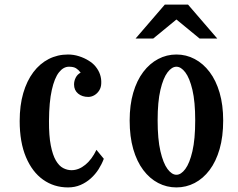

<svg xmlns="http://www.w3.org/2000/svg" viewBox="-20 -798 1040 838"><path d="M276.9 -560.1Q301.3 -560.1 324.5 -552.7Q347.7 -545.4 366.9 -533.4Q386.2 -521.5 397 -507.8Q410.6 -491.2 416.7 -472.7Q422.9 -454.1 421.9 -434.1Q421.4 -416.5 413.1 -403.3Q404.8 -390.1 392.1 -382.6Q379.4 -375 365.2 -375Q338.4 -375 320.8 -389.6Q303.2 -404.3 303.2 -429.2Q303.2 -444.8 310.5 -459.2Q317.9 -473.6 332 -481Q322.8 -493.2 312 -500Q301.3 -506.8 280.8 -506.8Q256.8 -506.8 237.3 -482.2Q217.8 -457.5 206.1 -405.3Q194.3 -353 193.8 -270Q193.4 -205.1 201.7 -163.1Q210 -121.1 223.9 -97.4Q237.8 -73.7 255.6 -64.5Q273.4 -55.2 292 -55.2Q323.7 -55.2 352.5 -78.9Q381.3 -102.5 400.9 -144L433.1 -105Q424.3 -81.5 410.2 -59.3Q396 -37.1 376.2 -19.3Q356.4 -1.5 331.5 9.3Q306.6 20 276.9 20Q215.8 20 168.2 -13.7Q120.6 -47.4 93.3 -112.3Q65.9 -177.2 65.9 -270Q65.9 -337.9 81.5 -391.6Q97.2 -445.3 125.5 -482.9Q153.8 -520.5 192.4 -540.3Q231 -560.1 276.9 -560.1Z M699.2 -777.8H800.8L928.2 -629.9H851.1L750 -712.9L648.9 -629.9H571.8ZM750 -560.1Q792.5 -560.1 829.6 -540.5Q866.7 -521 894.8 -483.9Q922.9 -446.8 938.5 -393.3Q954.1 -339.8 954.1 -272Q954.1 -201.7 938.5 -147.5Q922.9 -93.3 894.8 -55.9Q866.7 -18.6 829.6 0.7Q792.5 20 750 20Q707.5 20 670.4 0.7Q633.3 -18.6 605.2 -55.9Q577.1 -93.3 561.5 -147.5Q545.9 -201.7 545.9 -272Q545.9 -339.8 561.5 -393.3Q577.1 -446.8 605.2 -483.9Q633.3 -521 670.4 -540.5Q707.5 -560.1 750 -560.1ZM750 -506.8Q730 -506.8 711.2 -482.2Q692.4 -457.5 680.2 -405.8Q668 -354 668 -272.9Q668 -190.4 680.2 -137.9Q692.4 -85.4 711.2 -60.3Q730 -35.2 750 -35.2Q770 -35.2 788.8 -60.3Q807.6 -85.4 819.8 -137.9Q832 -190.4 832 -272.9Q832 -354 819.8 -405.8Q807.6 -457.5 788.8 -482.2Q770 -506.8 750 -506.8Z"/></svg>

Font: BIZ UDMincho
Style: Bold
Weight: 700
Monospace: yes
Designer: TypeBank Co., Ltd.
Foundry: Morisawa Inc.
Version: Version 1.06